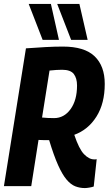

<svg xmlns="http://www.w3.org/2000/svg" viewBox="-23 -947 553 977"><path d="M-3 0 109 -701Q164 -705 209.5 -707.5Q255 -710 297 -710Q407 -710 458.5 -660.5Q510 -611 510 -520Q510 -421 468 -354Q426 -287 355 -261Q379 -189 404.5 -162.5Q430 -136 456 -136Q459 -136 462.5 -136Q466 -136 469 -137L454 2Q447 5 432 7.5Q417 10 409 10Q383 10 360 1Q337 -8 315.5 -33.5Q294 -59 272.5 -107Q251 -155 227 -234Q212 -234 199 -234Q186 -234 173 -235L136 0ZM252 -346Q303 -346 336 -391.5Q369 -437 369 -512Q369 -549 352.5 -570.5Q336 -592 293 -592Q276 -592 263.5 -591Q251 -590 229 -588L191 -349Q218 -346 252 -346ZM194 -744 123 -927H236L277 -744ZM339 -744 268 -927H381L423 -744Z"/></svg>

Font: Georama SemiCondensed
Style: Bold Italic
Weight: 700
Width: 4
Italic angle: -9°
Designer: Jean-Baptiste Levee
Foundry: Production Type
Version: Version 1.000